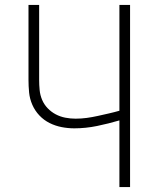

<svg xmlns="http://www.w3.org/2000/svg" viewBox="-20 -755 640 775"><path d="M462 0V-269Q418 -256 372 -246.5Q326 -237 280 -237Q254 -237 228.5 -242Q203 -247 180 -258.5Q157 -270 139 -289Q121 -308 110.5 -332Q100 -356 97.5 -381.5Q95 -407 95 -433V-735H138V-433Q138 -412 140 -391.5Q142 -371 150 -352Q158 -333 172.5 -318Q187 -303 205 -293.5Q223 -284 243.5 -280Q264 -276 285 -276Q308 -276 330 -279Q352 -282 374.5 -287Q397 -292 419 -297Q441 -302 462 -308V-735H505V0Z"/></svg>

Font: Iosevka Curly XLtEx
Style: Regular
Weight: 200
Width: 7
Monospace: yes
Designer: Belleve Invis
Foundry: Belleve Invis
Version: Version 11.1.0; ttfautohint (v1.8.3)